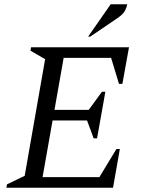

<svg xmlns="http://www.w3.org/2000/svg" viewBox="-20 -882 661 902"><path d="M10 0 13 -16 96 -56 192 -604 123 -644 126 -660H586L555 -488H539L502 -610H279L236 -366H397L459 -451H475L436 -232H420L389 -316H227L180 -50H447L527 -182H543L511 0ZM394 -710 500 -862H578Q575 -847 567 -831.5Q559 -816 535 -799L404 -710Z"/></svg>

Font: Spectral SC
Style: Italic
Weight: 400
Italic angle: -10°
Designer: Jean-Baptiste Levee
Foundry: Production Type
Version: Version 2.001